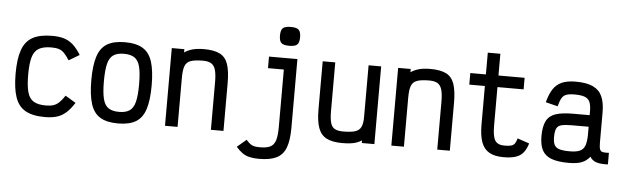

<svg xmlns="http://www.w3.org/2000/svg" viewBox="-59 -1096 4918 1521"><g transform="rotate(5 2400.0 -335.5)"><path d="M318 14Q221 14 164 -18Q107 -50 82.5 -121Q58 -192 58 -309Q58 -426 83 -497Q108 -568 165.5 -600Q223 -632 322 -632Q378 -632 417.5 -619.5Q457 -607 488.5 -578.5Q520 -550 551 -500L467 -450Q444 -486 425 -505.5Q406 -525 382.5 -532.5Q359 -540 322 -540Q259 -540 223 -519Q187 -498 172.5 -448Q158 -398 158 -309Q158 -221 172 -170.5Q186 -120 221 -99Q256 -78 318 -78Q354 -78 378.5 -86Q403 -94 423.5 -113.5Q444 -133 468 -169L551 -119Q520 -70 487.5 -40.5Q455 -11 415 1.5Q375 14 318 14Z M900 14Q810 14 757.5 -18Q705 -50 682.5 -121.5Q660 -193 660 -309Q660 -426 682.5 -497Q705 -568 757.5 -600Q810 -632 900 -632Q990 -632 1042.5 -600Q1095 -568 1117.5 -497Q1140 -426 1140 -309Q1140 -193 1117.5 -121.5Q1095 -50 1042.5 -18Q990 14 900 14ZM900 -78Q954 -78 984.5 -99Q1015 -120 1027.5 -170.5Q1040 -221 1040 -309Q1040 -398 1027.5 -448Q1015 -498 984.5 -519Q954 -540 900 -540Q846 -540 815.5 -519Q785 -498 772.5 -448Q760 -398 760 -309Q760 -221 772.5 -170.5Q785 -120 815.5 -99Q846 -78 900 -78Z M1273 0V-618H1373V-592Q1400 -611 1437 -621.5Q1474 -632 1528 -632Q1608 -632 1654 -609Q1700 -586 1719 -531Q1738 -476 1738 -380V0H1638V-380Q1638 -441 1628 -476Q1618 -511 1594 -525.5Q1570 -540 1528 -540Q1464 -540 1430.5 -528Q1397 -516 1385 -484Q1373 -452 1373 -391V0Z M2038 196Q1994 196 1962 188.5Q1930 181 1905 163.5Q1880 146 1854 116L1927 54Q1945 74 1959 85Q1973 96 1991 100Q2009 104 2038 104Q2091 104 2120 89Q2149 74 2160.5 36.5Q2172 -1 2172 -70V-526H2046V-618H2272V-70Q2272 28 2250 86.5Q2228 145 2176.5 170.5Q2125 196 2038 196ZM2198 -717Q2152 -717 2135 -733Q2118 -749 2118 -792Q2118 -835 2135 -851Q2152 -867 2198 -867Q2244 -867 2261 -851Q2278 -835 2278 -792Q2278 -749 2261 -733Q2244 -717 2198 -717Z M2683 14Q2605 14 2559 -9.5Q2513 -33 2493 -87.5Q2473 -142 2473 -233V-618H2573V-233Q2573 -171 2582.5 -137.5Q2592 -104 2616 -91Q2640 -78 2683 -78Q2745 -78 2778.5 -89Q2812 -100 2825 -128Q2838 -156 2838 -206V-618H2938V0H2838V-21Q2820 -9 2798 -1Q2776 7 2747.5 10.5Q2719 14 2683 14Z M3073 0V-618H3173V-592Q3200 -611 3237 -621.5Q3274 -632 3328 -632Q3408 -632 3454 -609Q3500 -586 3519 -531Q3538 -476 3538 -380V0H3438V-380Q3438 -441 3428 -476Q3418 -511 3394 -525.5Q3370 -540 3328 -540Q3264 -540 3230.5 -528Q3197 -516 3185 -484Q3173 -452 3173 -391V0Z M3965 14Q3895 14 3852 -10.5Q3809 -35 3789.5 -88Q3770 -141 3770 -227V-535H3646V-627H3770V-800H3870V-627H4078V-535H3870V-227Q3870 -142 3891 -110Q3912 -78 3965 -78Q4001 -78 4019.5 -83.5Q4038 -89 4047.5 -103Q4057 -117 4065 -144L4159 -112Q4145 -65 4122 -37.5Q4099 -10 4061.5 2Q4024 14 3965 14Z M4484 14Q4398 14 4347 -5Q4296 -24 4273.5 -66Q4251 -108 4251 -178Q4251 -256 4273.5 -299.5Q4296 -343 4347 -360Q4398 -377 4484 -377H4617V-409Q4617 -455 4605.5 -481.5Q4594 -508 4565.5 -519Q4537 -530 4484 -530Q4442 -530 4418.5 -521.5Q4395 -513 4382 -490Q4369 -467 4358 -425L4262 -449Q4279 -514 4305 -554Q4331 -594 4374 -613Q4417 -632 4484 -632Q4571 -632 4622 -608Q4673 -584 4695 -534.5Q4717 -485 4717 -409V-168Q4717 -131 4723 -114.5Q4729 -98 4746 -94.5Q4763 -91 4795 -93V-1Q4738 2 4703.5 -9Q4669 -20 4652 -50Q4634 -27 4610.5 -12.5Q4587 2 4556 8Q4525 14 4484 14ZM4484 -78Q4537 -78 4565.5 -91Q4594 -104 4605.5 -136.5Q4617 -169 4617 -226V-285H4484Q4431 -285 4402 -278Q4373 -271 4362 -248.5Q4351 -226 4351 -178Q4351 -140 4362 -118Q4373 -96 4402 -87Q4431 -78 4484 -78Z"/></g></svg>

Font: Victor Mono Thin
Style: Bold
Weight: 700
Monospace: yes
Version: Version 1.561;gftools[0.9.30]